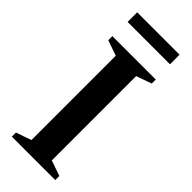

<svg xmlns="http://www.w3.org/2000/svg" viewBox="-271 -876 913 913"><g transform="rotate(45 185.5 -420.0)"><path d="M331.5 -27.5V0H39.5V-27.5L117 -54.5V-621.5L39.5 -648.5V-676H331.5V-649L254 -621.5V-54.5ZM43 -775V-839.5H328V-775Z"/></g></svg>

Font: Newsreader 16pt 16pt SemiBold
Style: Regular
Weight: 600
Version: Version 1.003